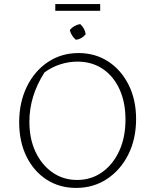

<svg xmlns="http://www.w3.org/2000/svg" viewBox="-20 -913 759 941"><path d="M353 8Q271 8 208 -33Q145 -74 109.5 -146.5Q74 -219 74 -314Q74 -411 111.5 -488Q149 -565 215 -609Q281 -653 365 -653Q447 -653 510.5 -611.5Q574 -570 610.5 -497Q647 -424 647 -330Q647 -232 609 -156Q571 -80 504.5 -36Q438 8 353 8ZM358 -31Q427 -31 480.5 -69Q534 -107 564.5 -173.5Q595 -240 595 -327Q595 -411 566 -475Q537 -539 484 -575Q431 -611 359 -611Q317 -611 275 -597.5Q233 -584 198 -558Q124 -443 124 -316Q124 -233 154 -169Q184 -105 237 -68Q290 -31 358 -31ZM251 -860V-893H471V-860ZM373 -795Q396 -774 400 -745Q380 -721 352 -718Q329 -737 322 -766Q343 -790 373 -795Z"/></svg>

Font: Piazzolla SC ExtraLight
Style: Regular
Weight: 200
Designer: Juan Pablo del Peral
Foundry: Huerta Tipografica
Version: Version 1.330